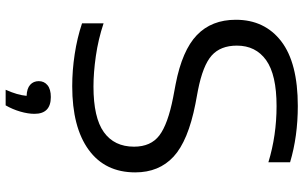

<svg xmlns="http://www.w3.org/2000/svg" viewBox="-208 -582 1023 646"><g transform="rotate(90 303.0 -258.5)"><path d="M269.5 9.5Q216 9.5 161.8 1.2Q107.5 -7 58 -23.5V-96Q112 -78 168 -70Q224 -62 270.5 -62Q375.5 -62 424.2 -97Q473 -132 473 -198.5Q473 -255 435 -283.8Q397 -312.5 307.5 -330L262.5 -338.5Q149 -360.5 97.5 -410Q46 -459.5 46 -541Q46 -638 118.5 -693.8Q191 -749.5 336 -749.5Q438.5 -749.5 525.5 -723.5V-650.5Q435.5 -678 336.5 -678Q231 -678 182 -643Q133 -608 133 -544.5Q133 -489.5 166.2 -459.8Q199.5 -430 283.5 -413.5L329 -405Q453.5 -380.5 506.5 -331.5Q559.5 -282.5 559.5 -202.5Q559.5 -101 483.5 -45.8Q407.5 9.5 269.5 9.5ZM281.5 233.5Q291 212 295.8 195.2Q300.5 178.5 302 163Q277 162 264.8 151Q252.5 140 252.5 122Q252.5 104 266 92.8Q279.5 81.5 306 81.5Q362.5 81.5 362.5 136.5Q362.5 158 355 184Q347.5 210 334 233.5Z"/></g></svg>

Font: Encode Sans Exp
Style: Regular
Weight: 400
Width: 7
Designer: Multiple Designers
Foundry: Impallari Type
Version: Version 3.002; ttfautohint (v1.8.3) -l 8 -r 50 -G 200 -x 14 